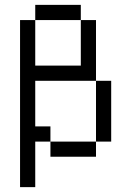

<svg xmlns="http://www.w3.org/2000/svg" viewBox="-20 -645 540 790"><path d="M62.5 -562.5V125H125V-62.5H187.5V0H375V-62.5H187.5V-125H125V-312.5H375Q375 -312.5 375 -62.5H437.5Q437.5 -62.5 437.5 -312.5H375Q375 -312.5 375 -562.5H312.5V-375H125V-562.5ZM125 -562.5H312.5V-625H125Z"/></svg>

Font: UnifontExMono
Style: Regular
Weight: 500
Version: Version 15.0.06